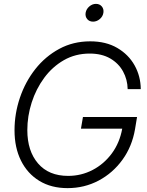

<svg xmlns="http://www.w3.org/2000/svg" viewBox="-20 -950 752 981"><path d="M325.2 11.2Q241.7 11.2 180.9 -25.9Q120.1 -63 87.2 -129.4Q54.2 -195.8 54.2 -284.2Q54.2 -369.6 81.8 -450.9Q109.4 -532.2 160.6 -597.2Q211.9 -662.1 283 -700.4Q354 -738.8 440.9 -738.8Q521.5 -738.8 579.1 -705.1Q636.7 -671.4 667.7 -616Q698.7 -560.5 699.2 -494.6H632.3Q631.3 -543.9 608.6 -585.2Q585.9 -626.5 543 -651.4Q500 -676.3 438.5 -676.3Q365.2 -676.3 306.4 -642.6Q247.6 -608.9 205.8 -552.2Q164.1 -495.6 141.8 -426Q119.6 -356.4 119.6 -285.2Q119.6 -178.7 174.3 -115Q229 -51.3 328.1 -51.3Q395 -51.3 453.1 -81.5Q511.2 -111.8 551.3 -166Q591.3 -220.2 604.5 -292.5H393.6L403.8 -352.1H680.2L669.9 -290Q654.8 -201.7 605.7 -133.8Q556.6 -65.9 483.9 -27.3Q411.1 11.2 325.2 11.2ZM455.6 -839.4Q436.5 -839.4 425.5 -852.5Q414.6 -865.7 417.5 -884.8Q420.9 -903.8 436.3 -917Q451.7 -930.2 470.2 -930.2Q489.3 -930.2 500.2 -917Q511.2 -903.8 508.3 -884.8Q505.4 -865.7 489.7 -852.5Q474.1 -839.4 455.6 -839.4Z"/></svg>

Font: Inter Display Light
Style: Italic
Weight: 300
Italic angle: -9.39999°
Designer: Rasmus Andersson
Foundry: rsms
Version: Version 4.000;git-a52131595